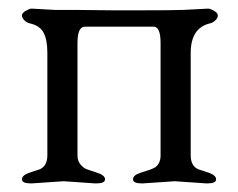

<svg xmlns="http://www.w3.org/2000/svg" viewBox="-20 -423 553 446"><path d="M459 3 386 -2 312 3H309Q289 3 289 -6.5Q289 -16 306 -21.5Q323 -27 327.5 -28.5Q332 -30 340 -34Q353 -43 353 -62V-323Q353 -361 337 -361H177Q160 -361 160 -323V-62Q160 -49 167 -41Q174 -33 180 -30.5Q186 -28 205 -22Q224 -16 224 -6.5Q224 3 204 3H201L128 -2L54 3H51Q31 3 31 -6.5Q31 -16 49 -22Q67 -28 73 -30Q90 -38 90 -62V-300Q90 -331 81 -347.5Q72 -364 48 -369Q43 -370 37 -375.5Q31 -381 31 -387Q31 -393 40 -398Q49 -403 53 -403L107 -400Q129 -400 150 -400L246 -399H300Q384 -399 406 -400Q406 -400 464 -403Q468 -403 477 -398Q486 -393 486 -387Q486 -381 480 -375.5Q474 -370 469 -369Q423 -359 423 -300V-62Q423 -38 440 -30Q446 -28 464 -22Q482 -16 482 -6.5Q482 3 462 3Z"/></svg>

Font: EB Garamond
Style: Regular
Weight: 400
Version: Version 0.012